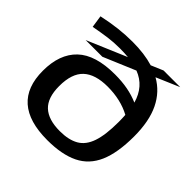

<svg xmlns="http://www.w3.org/2000/svg" viewBox="-189 -915 1098 1098"><g transform="rotate(45 360.5 -366.0)"><path d="M227 -550H92L332 -652Q301 -655 264 -655Q215 -655 171 -649Q127 -643 67 -632L56 -706Q121 -720 177 -726.5Q233 -733 289 -733Q385 -733 457 -711L530 -742H665L525 -682Q600 -640 639 -559.5Q678 -479 678 -356Q678 -224 643 -143.5Q608 -63 533.5 -26.5Q459 10 341 10Q43 10 43 -253Q43 -388 117.5 -459Q192 -530 350 -530Q407 -530 454 -521Q501 -512 542 -494Q513 -597 421 -632ZM171 -257Q171 -163 217 -120Q263 -77 356 -77Q427 -77 471.5 -102.5Q516 -128 536.5 -188Q557 -248 557 -352Q557 -382 555 -408Q475 -451 370 -451Q270 -451 220.5 -405Q171 -359 171 -257Z"/></g></svg>

Font: Georama Extended Medium
Style: Regular
Weight: 500
Width: 7
Designer: Jean-Baptiste Levee
Foundry: Production Type
Version: Version 1.000